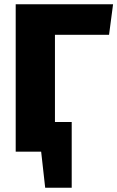

<svg xmlns="http://www.w3.org/2000/svg" viewBox="-20 -715 553 905"><path d="M494 -551H239V-140H318V170H193L174 0H54V-695H513Z"/></svg>

Font: FiraGO ExtraBold
Style: Regular
Weight: 800
Designer: bBox Type
Foundry: bBox Type GmbH
Version: Version 1.001;PS 001.001;hotconv 1.0.88;makeotf.lib2.5.64775